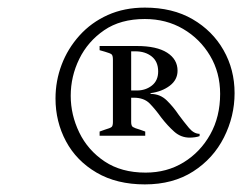

<svg xmlns="http://www.w3.org/2000/svg" viewBox="-20 -701 637 505"><path d="M361 -216Q287 -216 234 -247Q181 -278 153.5 -329.5Q126 -381 126 -442Q126 -488 142 -530.5Q158 -573 189 -607.5Q220 -642 263.5 -661.5Q307 -681 361 -681Q434 -681 486.5 -650.5Q539 -620 568 -569Q597 -518 597 -456Q597 -395 569 -339.5Q541 -284 488 -250Q435 -216 361 -216ZM363 -247Q419 -247 463 -274Q507 -301 533 -347.5Q559 -394 559 -454Q559 -510 532.5 -554.5Q506 -599 461.5 -625Q417 -651 361 -651Q297 -651 254 -621.5Q211 -592 188.5 -546Q166 -500 166 -449Q166 -399 188.5 -352.5Q211 -306 255 -276.5Q299 -247 363 -247ZM479 -339Q456 -339 438.5 -354.5Q421 -370 404 -392Q389 -413 374 -428.5Q359 -444 332 -444H325V-380Q325 -370 329.5 -367Q334 -364 348 -360L362 -355V-344H242V-355L256 -360Q270 -364 273.5 -367Q277 -370 277 -380V-544Q277 -555 273.5 -558Q270 -561 256 -565L242 -569V-580H340Q392 -580 419.5 -562.5Q447 -545 447 -515Q447 -491 426.5 -475.5Q406 -460 376 -456V-454Q401 -454 418.5 -437Q436 -420 450 -399Q464 -380 477 -364.5Q490 -349 505 -349V-343Q500 -341 492.5 -340Q485 -339 479 -339ZM325 -463H340Q363 -463 379.5 -476Q396 -489 396 -513Q396 -539 379 -552.5Q362 -566 336 -566H325Z"/></svg>

Font: Ibarra Real Nova Medium
Style: Italic
Weight: 500
Italic angle: -22°
Designer: Jose Maria Ribagorda & Octavio Pardo
Foundry: Octavio Pardo
Version: Version 2.000